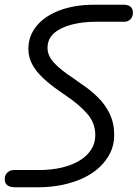

<svg xmlns="http://www.w3.org/2000/svg" viewBox="-46 -792 582 812"><path d="M116 0H13Q9 0 -0.5 -2Q-10 -4 -18 -11.5Q-26 -19 -26 -35Q-26 -52 -14.5 -62.5Q-3 -73 13 -73H121Q171 -73 214 -83Q257 -93 289 -112Q321 -131 339 -158.5Q357 -186 357 -220Q357 -271 324.5 -309Q292 -347 238 -384L205 -407Q166 -434 136.5 -461.5Q107 -489 90.5 -519.5Q74 -550 74 -585Q74 -640 109 -682.5Q144 -725 207 -748.5Q270 -772 353 -772H479Q484 -772 493 -770Q502 -768 509 -760.5Q516 -753 516 -737Q516 -721 505.5 -710.5Q495 -700 480 -700H359Q304 -700 257.5 -688Q211 -676 183 -652Q155 -628 155 -589Q155 -557 181.5 -527.5Q208 -498 267 -459L298 -437Q336 -412 367.5 -381Q399 -350 418 -310.5Q437 -271 437 -221Q437 -180 420.5 -146Q404 -112 374.5 -84.5Q345 -57 305 -38.5Q265 -20 217 -10Q169 0 116 0Z"/></svg>

Font: Edu QLD Beginner Medium
Style: Regular
Weight: 500
Designer: Tina and Corey Anderson
Foundry: Google for Education
Version: Version 1.003